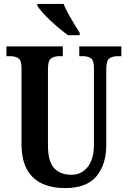

<svg xmlns="http://www.w3.org/2000/svg" viewBox="-20 -951 653 981"><path d="M312 10Q246 10 196 -12.5Q146 -35 118 -85Q90 -135 90 -217V-602Q90 -643 73.5 -653.5Q57 -664 32 -664H13V-714H301V-664H283Q258 -664 241.5 -653Q225 -642 225 -598V-210Q225 -125 257 -91.5Q289 -58 345 -58Q397 -58 428.5 -98.5Q460 -139 460 -213V-602Q460 -643 444.5 -653.5Q429 -664 403 -664H385V-714H600V-664H581Q556 -664 539.5 -653Q523 -642 523 -598V-211Q523 -110 472.5 -50Q422 10 312 10ZM328 -771Q308 -785 284.5 -804.5Q261 -824 237.5 -846Q214 -868 196.5 -888Q179 -908 171 -921V-931H305Q313 -909 328 -882Q343 -855 359 -829Q375 -803 387 -784V-771Z"/></svg>

Font: Noto Serif ExtraCondensed
Style: Bold
Weight: 700
Width: 2
Designer: Monotype Design Team
Foundry: Monotype Imaging Inc.
Version: Version 2.014; ttfautohint (v1.8.4.7-5d5b)